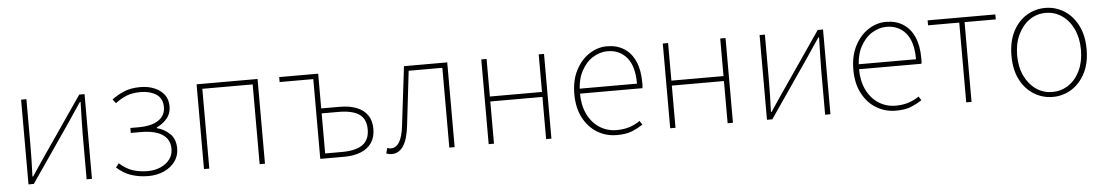

<svg xmlns="http://www.w3.org/2000/svg" viewBox="-32 -778 6204 1079"><g transform="rotate(-5 3070.0 -239.0)"><path d="M96 0V-478H126V-224Q126 -184 125 -137Q124 -90 122 -42H126Q141 -65 161 -94.5Q181 -124 196 -146L424 -478H454V0H424V-254Q424 -294 425.5 -341Q427 -388 428 -436H424Q409 -414 389 -384.5Q369 -355 354 -332L126 0Z M771 12Q721 12 676.5 -2.5Q632 -17 594 -52L612 -74Q648 -41 686.5 -28.5Q725 -16 770 -16Q809 -16 842 -30Q875 -44 894.5 -69.5Q914 -95 914 -129Q914 -183 871.5 -210.5Q829 -238 752 -238H694V-266H738Q815 -266 853.5 -293Q892 -320 892 -366Q892 -416 856.5 -439Q821 -462 770 -462Q721 -462 688.5 -448.5Q656 -435 626 -412L608 -434Q638 -457 676.5 -473.5Q715 -490 770 -490Q812 -490 847 -476Q882 -462 903 -435Q924 -408 924 -368Q924 -328 901 -300.5Q878 -273 842 -256V-252Q883 -242 914.5 -212Q946 -182 946 -128Q946 -87 923 -55.5Q900 -24 860.5 -6Q821 12 771 12Z M1086 0V-478H1430V0H1400V-450H1116V0Z M1742 0V-450H1552V-478H1772V-282H1876Q1932 -282 1972 -266Q2012 -250 2033 -219Q2054 -188 2054 -142Q2054 -96 2033 -64.5Q2012 -33 1972 -16.5Q1932 0 1876 0ZM1772 -28H1866Q1945 -28 1983.5 -55.5Q2022 -83 2022 -142Q2022 -201 1983.5 -227.5Q1945 -254 1866 -254H1772Z M2146 8Q2136 8 2129 6.5Q2122 5 2114 2L2122 -28Q2127 -27 2131.5 -25.5Q2136 -24 2142 -24Q2172 -24 2190.5 -54Q2209 -84 2216 -146Q2226 -229 2236 -312Q2246 -395 2256 -478H2500V0H2470V-450H2280Q2271 -373 2262 -296Q2253 -219 2244 -142Q2235 -65 2210 -28.5Q2185 8 2146 8Z M2692 0V-478H2722V-266H3016V-478H3046V0H3016V-238H2722V0Z M3414 12Q3354 12 3304.5 -18Q3255 -48 3225.5 -104Q3196 -160 3196 -238Q3196 -316 3225.5 -372.5Q3255 -429 3302 -459.5Q3349 -490 3402 -490Q3457 -490 3497.5 -464.5Q3538 -439 3560 -390Q3582 -341 3582 -270Q3582 -263 3582 -255Q3582 -247 3580 -238H3212V-266H3552Q3552 -365 3511 -413.5Q3470 -462 3402 -462Q3360 -462 3320 -437.5Q3280 -413 3254 -363.5Q3228 -314 3228 -240Q3228 -172 3252.5 -121.5Q3277 -71 3320 -43.5Q3363 -16 3416 -16Q3457 -16 3490 -27Q3523 -38 3548 -56L3562 -34Q3535 -16 3501.5 -2Q3468 12 3414 12Z M3716 0V-478H3746V-266H4040V-478H4070V0H4040V-238H3746V0Z M4262 0V-478H4292V-224Q4292 -184 4291 -137Q4290 -90 4288 -42H4292Q4307 -65 4327 -94.5Q4347 -124 4362 -146L4590 -478H4620V0H4590V-254Q4590 -294 4591.5 -341Q4593 -388 4594 -436H4590Q4575 -414 4555 -384.5Q4535 -355 4520 -332L4292 0Z M4988 12Q4928 12 4878.5 -18Q4829 -48 4799.5 -104Q4770 -160 4770 -238Q4770 -316 4799.5 -372.5Q4829 -429 4876 -459.5Q4923 -490 4976 -490Q5031 -490 5071.5 -464.5Q5112 -439 5134 -390Q5156 -341 5156 -270Q5156 -263 5156 -255Q5156 -247 5154 -238H4786V-266H5126Q5126 -365 5085 -413.5Q5044 -462 4976 -462Q4934 -462 4894 -437.5Q4854 -413 4828 -363.5Q4802 -314 4802 -240Q4802 -172 4826.5 -121.5Q4851 -71 4894 -43.5Q4937 -16 4990 -16Q5031 -16 5064 -27Q5097 -38 5122 -56L5136 -34Q5109 -16 5075.5 -2Q5042 12 4988 12Z M5386 0V-450H5210V-478H5592V-450H5416V0Z M5874 12Q5817 12 5768.5 -17.5Q5720 -47 5691 -103Q5662 -159 5662 -238Q5662 -318 5691 -374.5Q5720 -431 5768.5 -460.5Q5817 -490 5874 -490Q5931 -490 5979 -460.5Q6027 -431 6056.5 -374.5Q6086 -318 6086 -238Q6086 -159 6056.5 -103Q6027 -47 5979 -17.5Q5931 12 5874 12ZM5874 -16Q5925 -16 5966 -44Q6007 -72 6030.5 -122Q6054 -172 6054 -238Q6054 -304 6030.5 -354.5Q6007 -405 5966 -433.5Q5925 -462 5874 -462Q5823 -462 5782.5 -433.5Q5742 -405 5718 -354.5Q5694 -304 5694 -238Q5694 -172 5718 -122Q5742 -72 5782.5 -44Q5823 -16 5874 -16Z"/></g></svg>

Font: Source Sans 3 VF
Style: Regular
Weight: 200
Designer: Paul D. Hunt
Foundry: Adobe
Version: Version 3.046;hotconv 1.0.118;makeotfexe 2.5.65603